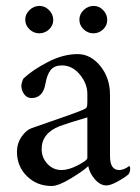

<svg xmlns="http://www.w3.org/2000/svg" viewBox="-20 -618 471 646"><path d="M112.8 -598.1Q131.3 -598.1 145.3 -583.7Q159.2 -569.3 159.2 -550.8Q159.2 -532.2 145 -519Q130.9 -505.9 111.8 -505.9Q93.3 -505.9 79.1 -519.5Q64.9 -533.2 64.9 -551.8Q64.9 -570.3 79.3 -584.2Q93.8 -598.1 112.8 -598.1ZM294.9 -598.1Q313.5 -598.1 327.1 -584Q340.8 -569.8 340.8 -550.8Q340.8 -532.2 326.9 -519Q313 -505.9 293.9 -505.9Q275.4 -505.9 261.2 -519.5Q247.1 -533.2 247.1 -551.8Q247.1 -570.3 261.5 -584.2Q275.9 -598.1 294.9 -598.1ZM37.1 -106.9Q37.1 -135.7 52.7 -158.2Q68.4 -180.7 86.9 -187Q103.5 -192.9 147.2 -208Q190.9 -223.1 220.2 -233.6Q249.5 -244.1 262.2 -250Q269.5 -252.9 271.7 -257.3Q273.9 -261.7 273.9 -274.9V-301.8Q273.9 -336.9 248.5 -367.4Q223.1 -397.9 188 -397.9Q163.1 -397.9 150.6 -382.6Q138.2 -367.2 132.8 -335.9Q124.5 -288.1 85.9 -288.1Q70.8 -288.1 61.3 -301Q51.8 -314 51.8 -330.1Q51.8 -333.5 54.2 -342Q56.6 -350.6 59.1 -354Q89.8 -382.8 141.1 -409.4Q192.4 -436 241.2 -436Q284.7 -436 317.4 -396Q350.1 -356 350.1 -298.8V-92.8Q350.1 -45.9 380.9 -45.9Q385.3 -45.9 389.4 -46.9Q393.6 -47.9 396.7 -49.1Q399.9 -50.3 403.1 -52Q406.2 -53.7 408.2 -54.9Q410.2 -56.2 411.9 -57.6Q413.6 -59.1 414.1 -59.1Q418 -59.1 418 -50.8Q418 -40.5 413.1 -32.2Q401.4 -21.5 376.7 -7.8Q352.1 5.9 337.9 5.9Q317.4 5.9 299.6 -14.4Q281.7 -34.7 276.9 -59.1Q262.2 -44.4 219.5 -18.3Q176.8 7.8 153.8 7.8Q104.5 7.8 70.8 -25.1Q37.1 -58.1 37.1 -106.9ZM120.1 -116.2Q120.1 -87.9 139.4 -66.9Q158.7 -45.9 187 -45.9Q211.4 -45.9 242.7 -62.3Q273.9 -78.6 273.9 -86.9V-223.1Q207.5 -203.6 181.2 -193.8Q120.1 -169.9 120.1 -116.2Z"/></svg>

Font: Crimson
Style: Roman
Weight: 400
Version: Version 0.8